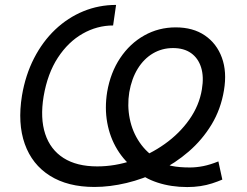

<svg xmlns="http://www.w3.org/2000/svg" viewBox="-20 -758 1014 789"><path d="M749.5 10.7Q683.6 10.7 627 -7.8Q570.3 -26.4 539.6 -58.6Q492.2 -93.8 461.9 -143.6Q431.6 -193.4 420.7 -253.7Q409.7 -314 420.4 -380.4Q434.1 -460 473.9 -519.5Q513.7 -579.1 572.8 -612.3Q631.8 -645.5 702.1 -645.5Q773.4 -645.5 822 -612.3Q870.6 -579.1 891.8 -521Q913.1 -462.9 900.4 -387.2Q887.7 -309.6 849.4 -246.3Q811 -183.1 755.6 -135.3Q700.2 -87.4 634.5 -54.9Q568.8 -22.5 500.2 -6.1Q431.6 10.3 368.2 10.3Q258.3 10.3 185.1 -35.9Q111.8 -82 81.8 -166.5Q51.8 -251 70.3 -365.2Q84.5 -449.7 119.9 -518.6Q155.3 -587.4 207 -636.5Q258.8 -685.5 322.5 -711.7Q386.2 -737.8 457 -737.8L444.8 -653.3Q378.9 -653.3 319.6 -619.6Q260.3 -585.9 217.8 -521Q175.3 -456.1 159.2 -361.8Q144.5 -272 165.8 -207.5Q187 -143.1 241.2 -108.6Q295.4 -74.2 379.4 -74.2Q452.6 -74.2 524.4 -98.6Q596.2 -123 657 -166.3Q717.8 -209.5 758.3 -267.1Q798.8 -324.7 809.6 -390.6Q818.4 -442.9 806.4 -481Q794.4 -519 765.1 -539.8Q735.8 -560.5 690.9 -560.5Q646 -560.5 608.6 -538.6Q571.3 -516.6 546.1 -475.8Q521 -435.1 511.2 -378.9Q502.4 -323.7 513.2 -270Q523.9 -216.3 554 -172.4Q584 -128.4 630.4 -102.1Q653.8 -82.5 685.1 -76.2Q716.3 -69.8 760.3 -69.8Q786.6 -69.8 815.2 -75.4Q843.8 -81.1 877.4 -94.7L893.6 -20Q874 -11.7 851.6 -4.4Q829.1 2.9 803.5 6.8Q777.8 10.7 749.5 10.7Z"/></svg>

Font: Inter 20pt
Style: Italic
Weight: 400
Italic angle: -9.3988°
Version: Version 4.001;git-66647c0bb